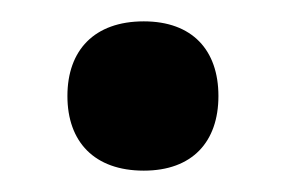

<svg xmlns="http://www.w3.org/2000/svg" viewBox="-20 -349 265 178"><path d="M113.3 -190.8C158.3 -190.8 182.5 -217.5 182.5 -260C182.5 -302.5 158.3 -329.2 113.3 -329.2C67.5 -329.2 42.5 -302.5 42.5 -260C42.5 -217.5 67.5 -190.8 113.3 -190.8Z"/></svg>

Font: Familjen Grotesk Medium
Style: Regular
Weight: 500
Designer: Anders Wikstroem, Jonas Baeckman, Matilda Gysing, Kristian Moeller
Foundry: Familjen STHLM AB
Version: Version 2.000